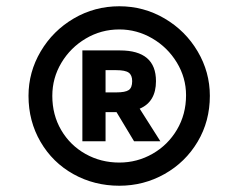

<svg xmlns="http://www.w3.org/2000/svg" viewBox="-20 -789 761 613"><path d="M650 -483Q650 -402 611 -336.5Q572 -271 505.5 -233.5Q439 -196 361 -196Q281 -196 214.5 -233Q148 -270 109.5 -336Q71 -402 71 -483Q71 -559 110 -625Q149 -691 215.5 -730Q282 -769 361 -769Q439 -769 505.5 -730Q572 -691 611 -625Q650 -559 650 -483ZM574 -485Q574 -541 544.5 -589.5Q515 -638 466 -666.5Q417 -695 361 -695Q303 -695 254 -666Q205 -637 176 -588.5Q147 -540 147 -483Q147 -422 175.5 -373.5Q204 -325 253 -297.5Q302 -270 361 -270Q418 -270 467 -298Q516 -326 545 -375Q574 -424 574 -485ZM426 -442 492 -338H408L352 -431H317V-338H243V-628H363Q478 -628 478 -530Q478 -464 426 -442ZM317 -494H351Q380 -494 391 -501.5Q402 -509 402 -530Q402 -549 391 -557Q380 -565 351 -565H317Z"/></svg>

Font: Biryani
Style: Bold
Weight: 700
Designer: Dan Reynolds and Mathieu Reguer
Foundry: Dan Reynolds and Mathieu Reguer
Version: Version 1.004; ttfautohint (v1.1) -l 5 -r 5 -G 72 -x 0 -D la